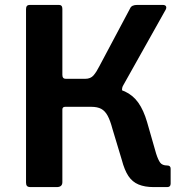

<svg xmlns="http://www.w3.org/2000/svg" viewBox="-20 -762 751 782"><path d="M105 0Q94 0 90 -4.5Q86 -9 86 -18V-725Q86 -742 101 -742H220Q234 -742 234 -726V-457Q234 -441 248 -441H349L405 -406Q455 -405 488.5 -389.5Q522 -374 543.5 -343.5Q565 -313 579 -265L616 -136Q624 -111 632.5 -99.5Q641 -88 661 -88Q675 -88 675 -75V-14Q675 0 661 0H606Q570 0 544.5 -10.5Q519 -21 503 -45Q487 -69 476 -111L438 -237Q429 -271 418.5 -290.5Q408 -310 392.5 -318.5Q377 -327 351 -327H246Q234 -327 234 -316V-20Q234 0 211 0ZM324 -377 327 -441Q349 -441 361 -455Q373 -469 384 -491L510 -728Q516 -742 539 -742H642Q653 -742 656 -736.5Q659 -731 655 -723L480 -411Q477 -404 477 -397.5Q477 -391 485 -387Z"/></svg>

Font: Libre Franklin SemiBold
Style: Regular
Weight: 600
Designer: Pablo Impallari, Rodrigo Fuenzalida, Nhung Nguyen
Foundry: Impallari Type
Version: Version 3.000